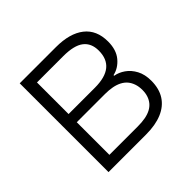

<svg xmlns="http://www.w3.org/2000/svg" viewBox="-169 -891 1078 1078"><g transform="rotate(-45 369.5 -352.5)"><path d="M117 0V-705H405Q514 -705 574 -658Q634 -611 634 -520Q634 -454 601 -414.5Q568 -375 522 -365V-360Q553 -355 582.5 -334.5Q612 -314 631 -278.5Q650 -243 650 -193Q650 -130 622.5 -87Q595 -44 542.5 -22Q490 0 416 0ZM189 -65H414Q448 -65 474.5 -70Q501 -75 520.5 -85.5Q540 -96 552.5 -111.5Q565 -127 571.5 -147Q578 -167 578 -191Q578 -219 570.5 -240.5Q563 -262 550 -277.5Q537 -293 517 -303.5Q497 -314 471 -319Q445 -324 414 -324H189ZM189 -389H398Q480 -389 520.5 -422Q561 -455 561 -521Q561 -580 522 -610Q483 -640 398 -640H189Z"/></g></svg>

Font: Nunito Sans 6pt Light
Style: Regular
Weight: 300
Version: Version 3.101;gftools[0.9.27]